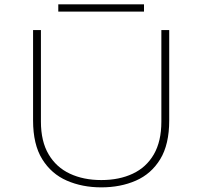

<svg xmlns="http://www.w3.org/2000/svg" viewBox="-20 -836 915 868"><path d="M438 11Q352 11 282 -19.5Q212 -50 170.8 -116.5Q129.5 -183 129.5 -291.5V-700H165V-286Q165 -197 199.8 -138.2Q234.5 -79.5 296 -50.8Q357.5 -22 438 -22Q519 -22 580.2 -50.8Q641.5 -79.5 675.5 -138.2Q709.5 -197 709.5 -286V-700H745V-291.5Q745 -183 704.5 -116.5Q664 -50 594.5 -19.5Q525 11 438 11ZM243.5 -783.5V-816.5H631V-783.5Z"/></svg>

Font: Trispace SemiExpanded Thin
Style: Regular
Weight: 100
Width: 6
Designer: Tyler Finck
Foundry: Etcetera Type Company
Version: Version 1.210; ttfautohint (v1.8.3)